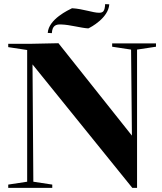

<svg xmlns="http://www.w3.org/2000/svg" viewBox="-20 -913 788 933"><path d="M623 0H646V-672L738 -686V-702H525V-686L617 -672L621 -254L264 -703L122 -700H20V-684L112 -670V-30L20 -16V0H234V-16L142 -30L138 -600ZM212 -753 232 -752C234 -788 251 -796 279 -794C319 -793 373 -777 409 -775C421 -780 507 -826 511 -892L491 -893C489 -858 481 -851 461 -851C431 -851 384 -870 330 -873C314 -865 216 -820 212 -753Z"/></svg>

Font: Mazius Display
Style: Bold
Weight: 700
Designer: Alberto Casagrande & Collletttivo
Foundry: Collletttivo
Version: Version 2.000;Glyphs 3.2 (3221)